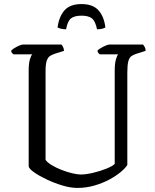

<svg xmlns="http://www.w3.org/2000/svg" viewBox="-20 -924 764 944"><path d="M360 0Q327 0 287 -12Q247 -24 210 -41.5Q173 -59 148 -76.5Q123 -94 121 -106V-577Q121 -612 127 -632Q133 -652 139 -657H46Q43 -659 39 -663.5Q35 -668 35 -675Q40 -681 51.5 -688Q63 -695 75 -700Q87 -705 93 -705H282Q286 -701 290 -693Q294 -685 295 -674L253 -661Q238 -656 227 -649.5Q216 -643 210 -626Q204 -609 204 -575V-138Q213 -125 234.5 -112Q256 -99 283 -88.5Q310 -78 335.5 -72Q361 -66 377 -66Q403 -66 438.5 -74.5Q474 -83 503.5 -95Q533 -107 544 -118V-577Q544 -612 550 -632Q556 -652 561 -657H470Q467 -659 463.5 -663.5Q460 -668 459 -675Q464 -681 476 -688Q488 -695 500 -700Q512 -705 518 -705H683Q687 -701 691.5 -693Q696 -685 696 -674L652 -660Q636 -655 626 -648Q616 -641 611 -623Q606 -605 606 -567V-113Q598 -99 575 -79.5Q552 -60 519 -42Q486 -24 445 -12Q404 0 360 0ZM381 -904Q437 -904 464.5 -873Q492 -842 498 -789Q494 -786 483.5 -783Q473 -780 457 -780Q449 -820 432 -833.5Q415 -847 381 -847Q346 -847 329 -833.5Q312 -820 305 -780Q291 -780 279.5 -783Q268 -786 263 -789Q270 -842 297 -873Q324 -904 381 -904Z"/></svg>

Font: Texturina 72pt
Style: Regular
Weight: 400
Designer: Guillermo Torres Carreño
Foundry: Omnibus-Type
Version: Version 1.002; ttfautohint (v1.8.3)